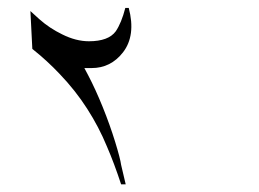

<svg xmlns="http://www.w3.org/2000/svg" viewBox="-20 -493 662 490"><path d="M289.1 -22.5Q271.5 -76.2 252.9 -119.1Q232.4 -168.9 202.6 -215.3Q172.9 -261.7 132.8 -303.7Q100.6 -337.9 62.5 -368.2L57.6 -464.8L80.1 -444.3Q106.4 -420.9 138.7 -405.3Q173.8 -387.7 207 -387.7Q256.8 -387.7 275.4 -413.1Q290 -434.6 299.8 -472.7H308.6Q327.1 -402.3 293.9 -359.4Q262.7 -319.3 213.9 -319.3H195.3L205.1 -300.8Q223.6 -265.6 242.2 -219.7Q260.7 -173.8 273.9 -130.9Q287.1 -87.9 289.1 -72.3L300.8 -22.5Z"/></svg>

Font: Thabit-Oblique
Style: Oblique
Weight: 500
Designer: Regenerated by Nadim Shaikli
Foundry: MAK Alagha
Version: 0.01